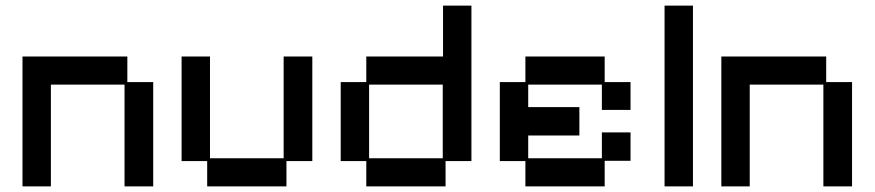

<svg xmlns="http://www.w3.org/2000/svg" viewBox="-20 -651 3112 683"><path d="M60 12V-450H433V-359H525V12H423V-350H161V12Z M717 12V-78H626V-450H727V-88H989V-450H1091V-78H999V12Z M1283 12V-78H1192V-359H1283V-450H1556V-631H1657V-78H1565V12ZM1293 -88H1555V-350H1293Z M1849 12V-78H1758V-359H1849V-450H2131V-359H2223V-260H2121V-350H1859V-270H2041V-169H1859V-88H2121V-180H2223V-79H2131V12Z M2344 12V-631H2445V12Z M2546 12V-450H2919V-359H3011V12H2909V-350H2647V12Z"/></svg>

Font: Pixelify Sans
Style: Regular
Weight: 400
Designer: Stefie Justprince
Foundry: Typecalism Foundryline
Version: Version 1.000;February 13, 2025;FontCreator 15.0.0.3015 64-b